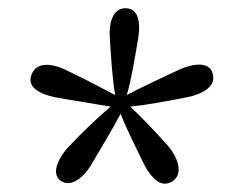

<svg xmlns="http://www.w3.org/2000/svg" viewBox="-20 -736 553 460"><path d="M280.8 -716.3C247.1 -716.3 240.7 -675.3 243.2 -643.6C246.1 -598.6 249 -547.4 255.9 -508.3C223.1 -525.9 177.7 -549.3 137.7 -568.4C108.9 -582.5 68.8 -590.3 56.2 -558.6C42 -526.4 78.1 -510.3 109.9 -503.4C151.9 -495.6 204.1 -487.8 245.1 -480.5C210.9 -451.7 177.7 -419.4 146 -386.2C123 -362.3 100.1 -321.3 125 -303.2C149.9 -285.6 179.7 -310.5 196.8 -338.4C219.7 -377.4 249 -425.3 269 -463.4C283.7 -425.3 308.1 -377.4 327.1 -338.4C342.8 -310.5 365.7 -283.2 394 -302.2C421.9 -321.3 402.8 -363.3 382.8 -386.2C353 -419.4 320.3 -454.6 292 -480.5C334 -484.9 385.7 -494.6 429.7 -503.4C462.9 -510.3 498.5 -527.3 489.7 -559.6C481.4 -591.3 438 -582.5 407.7 -568.4C365.7 -548.3 319.8 -527.8 283.7 -508.3C295.4 -547.4 303.2 -598.6 311 -643.6C316.4 -675.3 314.9 -716.3 280.8 -716.3Z"/></svg>

Font: Lora Italic
Style: Regular
Weight: 400
Italic angle: -3°
Designer: Olga Karpushina, Alexei Vanyashin
Foundry: Cyreal
Version: Version 1.011;PS 001.011;hotconv 1.0.70;makeotf.lib2.5.58329